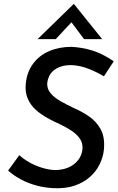

<svg xmlns="http://www.w3.org/2000/svg" viewBox="-20 -970 610 996"><path d="M519 -574Q483 -596 439.5 -613Q396 -630 355 -632Q322 -633 298.5 -625.5Q275 -618 259 -605Q243 -592 235 -575Q227 -558 225 -540Q223 -510 242 -487Q261 -464 293.5 -445.5Q326 -427 362 -410Q404 -392 442 -366Q480 -340 502.5 -299Q525 -258 519 -193Q515 -155 497 -118Q479 -81 446.5 -52Q414 -23 367 -7Q320 9 258 6Q212 4 169.5 -7.5Q127 -19 90 -38.5Q53 -58 22 -85L80 -165Q102 -145 132 -128Q162 -111 195.5 -100.5Q229 -90 261 -88Q300 -87 332 -100Q364 -113 384.5 -138.5Q405 -164 408 -198Q410 -229 393.5 -252Q377 -275 349.5 -293Q322 -311 290 -326Q258 -340 225.5 -358Q193 -376 166 -400Q139 -424 124 -458Q109 -492 114 -538Q120 -597 152 -640Q184 -683 235.5 -705Q287 -727 351 -727Q400 -724 439.5 -713.5Q479 -703 511 -687Q543 -671 570 -652ZM416 -767 342 -866 369 -874 269 -767H175L363 -950L510 -767Z"/></svg>

Font: Josefin Sans Thin Medium
Style: Italic
Weight: 500
Italic angle: -7°
Version: Version 2.000